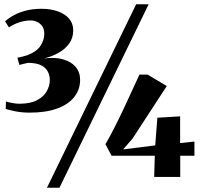

<svg xmlns="http://www.w3.org/2000/svg" viewBox="-20 -835 944 906"><path d="M120 -303.5Q83.5 -303.5 52.2 -309.8Q21 -316 7 -321L8 -356Q21.5 -352 39 -348.8Q56.5 -345.5 71.5 -345.5Q123.5 -345.5 155.2 -362.5Q187 -379.5 201 -405.2Q215 -431 215 -457Q215 -478 206.2 -496.2Q197.5 -514.5 175.5 -526.2Q153.5 -538 112.5 -538.5Q108 -537.5 101 -536Q94 -534.5 86.5 -532.5Q79 -530.5 71.5 -528.5L62 -562.5Q74 -565 86.5 -568Q99 -571 109 -574.5Q153.5 -591.5 171.2 -619Q189 -646.5 189 -676Q189 -698 179 -711.8Q169 -725.5 154 -732.2Q139 -739 123.5 -738.5Q95.5 -738 69.8 -729.2Q44 -720.5 22 -706L4 -734.5Q22 -750.5 46.5 -763.8Q71 -777 103.2 -785.2Q135.5 -793.5 175.5 -793.5Q219.5 -793.5 253.5 -781.2Q287.5 -769 306.5 -746.5Q325.5 -724 325.5 -691.5Q325.5 -656.5 306.8 -630Q288 -603.5 256.5 -585.8Q225 -568 187 -559Q238.5 -566 277 -555.2Q315.5 -544.5 336.8 -519.5Q358 -494.5 358 -458Q358 -412.5 330.5 -377.5Q303 -342.5 250 -323Q197 -303.5 120 -303.5ZM622.5 -815H681.5L260.5 51H201.5ZM707.5 0 710.5 -100H506.5L477.5 -154.5Q498 -189.5 520 -232.8Q542 -276 563.2 -321.2Q584.5 -366.5 603.8 -408.8Q623 -451 638 -483H676.5L767 -429L605 -180.5L561 -130L712.5 -149L722.5 -279.5L830 -286V-160L897.5 -167V-100H830.5V0Z"/></svg>

Font: Merriweather 120pt ExtraBold
Style: Regular
Weight: 800
Version: Version 2.100